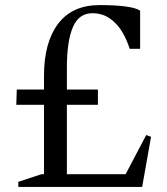

<svg xmlns="http://www.w3.org/2000/svg" viewBox="-20 -735 658 755"><path d="M372 -715Q433 -715 474 -709.5Q515 -704 531 -693V-543H490Q478 -581 459 -612Q440 -643 411 -663Q382 -683 343 -683Q290 -683 266.5 -628Q243 -573 243 -469V-383H365V-323H243V-50H474L555 -204L574 -197L539 0H52V-20L143 -50H153V-323H44L46 -383H153V-437Q153 -568 208.5 -641.5Q264 -715 372 -715Z"/></svg>

Font: Wittgenstein
Style: Regular
Weight: 400
Designer: Jörg Drees
Foundry: Jörg Drees
Version: Version 1.003;Glyphs 3.1.2 (3151)